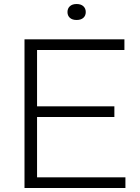

<svg xmlns="http://www.w3.org/2000/svg" viewBox="-20 -936 697 956"><path d="M164.5 -53H604.5V0H102V-740H599.5V-687H164.5V-406.5H549.5V-353.5H164.5ZM316 -876Q316 -894 328 -905Q340 -916 361.5 -916Q383 -916 395 -905Q407 -894 407 -876Q407 -858 395 -847.2Q383 -836.5 361.5 -836.5Q340 -836.5 328 -847.2Q316 -858 316 -876Z"/></svg>

Font: Encode Sans Expanded Light
Style: Regular
Weight: 300
Width: 7
Designer: Multiple Designers
Foundry: Impallari Type
Version: Version 2.000